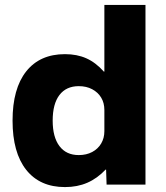

<svg xmlns="http://www.w3.org/2000/svg" viewBox="-20 -750 673 780"><path d="M244 10Q142 10 86.5 -60Q31 -130 31 -260Q31 -390 86.5 -460Q142 -530 244 -530Q293 -530 331 -513Q369 -496 402 -459H404V-730H571V0H413L411 -61H409Q375 -25 334.5 -7.5Q294 10 244 10ZM300 -120Q331 -120 354.5 -132.5Q378 -145 391 -167Q404 -189 404 -217V-303Q404 -332 391 -353.5Q378 -375 354.5 -387.5Q331 -400 300 -400Q249 -400 221.5 -364Q194 -328 194 -260Q194 -193 221.5 -156.5Q249 -120 300 -120Z"/></svg>

Font: M PLUS 1 ExtraBold
Style: Regular
Weight: 800
Designer: Coji Morishita
Foundry: UNDERFOREST DESIGN
Version: Version 1.001